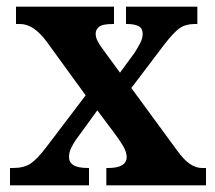

<svg xmlns="http://www.w3.org/2000/svg" viewBox="-20 -556 644 576"><path d="M10 0V-52H19Q52 -52 72 -65.5Q92 -79 120 -116L237 -270L120 -431Q81 -484 40 -484H28V-536H322V-484H319Q287 -484 277 -475.5Q267 -467 267 -455Q267 -445 272 -434.5Q277 -424 288 -409L340 -338L384 -398Q394 -414 401 -427.5Q408 -441 408 -454Q408 -472 395 -478Q382 -484 361 -484H358V-536H572V-484H564Q537 -484 519 -471.5Q501 -459 471 -420L374 -292L511 -105Q532 -76 550 -64Q568 -52 586 -52H598V0H299V-52H304Q360 -52 360 -85Q360 -96 353.5 -110Q347 -124 325 -154L272 -225L208 -137Q199 -124 193 -111Q187 -98 187 -85Q187 -69 200.5 -60.5Q214 -52 245 -52H247V0Z"/></svg>

Font: Noto Serif Tamil SemiCondensed
Style: Bold Italic
Weight: 700
Width: 4
Italic angle: -12°
Designer: Indian Type Foundry, Tom Grace, and the Monotype Design Team
Foundry: Monotype Imaging Inc.
Version: Version 2.003; ttfautohint (v1.8.4.7-5d5b)